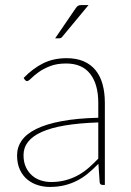

<svg xmlns="http://www.w3.org/2000/svg" viewBox="-20 -731 518 759"><path d="M368.5 -247Q217.5 -242 145.2 -209.5Q73 -177 73 -118Q73 -90.5 82.2 -70.5Q91.5 -50.5 106.8 -37.2Q122 -24 141.5 -17.8Q161 -11.5 181.5 -11.5Q213.5 -11.5 240 -18.8Q266.5 -26 289 -38.5Q311.5 -51 331 -68Q350.5 -85 368.5 -104ZM73.5 -423Q110.5 -461 151 -481Q191.5 -501 243.5 -501Q282 -501 310.5 -488.8Q339 -476.5 357.8 -453.5Q376.5 -430.5 385.5 -397.8Q394.5 -365 394.5 -324V0H385.5Q375.5 0 374 -10.5L369 -83.5Q348.5 -62.5 328 -45.5Q307.5 -28.5 284.5 -16.8Q261.5 -5 235 1.5Q208.5 8 176.5 8Q153 8 130 1Q107 -6 88.5 -21Q70 -36 58.8 -59.8Q47.5 -83.5 47.5 -117Q47.5 -149.5 66.2 -176Q85 -202.5 124.5 -221.8Q164 -241 224.5 -252.2Q285 -263.5 368.5 -265.5V-324Q368.5 -398 336.5 -439Q304.5 -480 241.5 -480Q204 -480 177 -469.2Q150 -458.5 132 -445.2Q114 -432 103.2 -421.2Q92.5 -410.5 87 -410.5Q82 -410.5 78 -416ZM330 -711 226 -585.5Q221.5 -579.5 214 -579.5H198L279 -698Q284 -705.5 288.5 -708.2Q293 -711 303 -711Z"/></svg>

Font: Lato 2
Style: Regular
Weight: 200
Designer: Lukasz Dziedzic with Adam Twardoch and Botio Nikoltchev
Foundry: tyPoland Lukasz Dziedzic
Version: Version 2.015; 2015-08-06; http://www.latofonts.com/